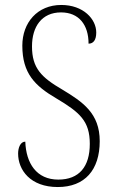

<svg xmlns="http://www.w3.org/2000/svg" viewBox="-20 -744 466 774"><path d="M213 10C322 10 382 -59 382 -175C382 -287 314 -333 231 -383C147 -432 109 -469 109 -557C109 -636 148 -694 226 -694C298 -694 337 -644 337 -568C356 -568 368 -582 368 -613C368 -667 316 -724 227 -724C131 -724 70 -653 70 -560C70 -448 121 -398 206 -348C302 -291 342 -256 342 -164C342 -72 299 -20 215 -20C127 -20 85 -86 82 -173C62 -173 53 -148 53 -125C53 -59 102 10 213 10Z"/></svg>

Font: Noto Serif Devanagari Condensed ExtraLight
Style: Regular
Weight: 200
Width: 3
Designer: Universal Thirst, Indian Type Foundry and the Monotype Design Team
Foundry: Monotype Imaging Inc.
Version: Version 2.004